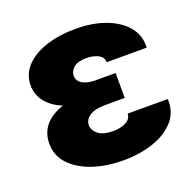

<svg xmlns="http://www.w3.org/2000/svg" viewBox="-103 -640 749 752"><g transform="rotate(-20 271.5 -264.0)"><path d="M289.1 10.3Q217.8 10.3 160.6 -9.3Q103.5 -28.8 70.3 -64.7Q37.1 -100.6 37.1 -149.9Q37.1 -238.3 138.2 -272.5Q94.7 -290 70.6 -320.3Q46.4 -350.6 46.4 -389.6Q46.4 -435.5 77.6 -468.8Q108.9 -502 163.3 -520Q217.8 -538.1 287.6 -538.1Q357.9 -538.1 411.9 -517.8Q465.8 -497.6 496.1 -461.4Q526.4 -425.3 524.4 -376.5L523.4 -373.5H357.4Q357.4 -395 336.7 -405.5Q315.9 -416 287.6 -416Q252 -416 234.9 -401.4Q217.8 -386.7 217.8 -368.2Q217.8 -346.2 237.8 -334Q257.8 -321.8 291.5 -321.8H376V-217.8H291.5Q252 -217.8 229.7 -203.1Q207.5 -188.5 207.5 -165.5Q207.5 -143.6 228.3 -127.4Q249 -111.3 289.1 -111.3Q323.7 -111.3 344.7 -123.5Q365.7 -135.7 365.7 -156.2H532.2L533.2 -153.3Q535.2 -100.6 502.4 -64.2Q469.7 -27.8 413.6 -8.8Q357.4 10.3 289.1 10.3Z"/></g></svg>

Font: Roboto Slab Black
Style: Regular
Weight: 900
Designer: Google
Version: Version 2.000; ttfautohint (v1.8.1.43-b0c9)